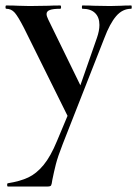

<svg xmlns="http://www.w3.org/2000/svg" viewBox="-38 -406 501 701"><path d="M222 -15 220 40 50 -303Q28 -346 15.5 -360Q3 -374 -15 -374Q-18 -374 -18 -380Q-18 -386 -15 -386Q13 -386 28 -385L70 -384L139 -385Q155 -386 182 -386Q185 -386 185 -380Q185 -374 182 -374Q156 -374 144 -369.5Q132 -365 132 -355Q132 -347 138 -335L265 -75L228 -16L316 -268Q325 -294 325 -315Q325 -343 309 -358.5Q293 -374 263 -374Q261 -374 261 -380Q261 -386 263 -386Q290 -386 304 -385L364 -384L404 -385Q416 -386 441 -386Q443 -386 443 -380Q443 -374 441 -374Q409 -374 386 -347Q363 -320 343 -267L191 120Q173 166 166 193.5Q159 221 153 251Q151 267 148.5 271Q146 275 135 275H-9Q-12 275 -12 269Q-12 263 -9 263Q35 256 65 242Q95 228 121 196.5Q147 165 170 109Z"/></svg>

Font: Cormorant Infant
Style: Bold
Weight: 700
Designer: Christian Thalmann (Catharsis Fonts)
Foundry: Catharsis Fonts
Version: Version 4.000